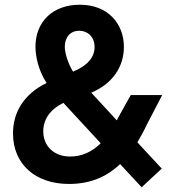

<svg xmlns="http://www.w3.org/2000/svg" viewBox="-20 -770 721 812"><path d="M272 8C358 8 429 -20 488 -76L579 22L664 -57L561 -168C575 -192 589 -217 602 -245L666 -368H533L480 -273L474 -261L366 -378C458 -417 504 -489 504 -572C504 -667 439 -750 318 -750C200 -750 130 -675 130 -573C130 -532 142 -473 177 -419C82 -373 35 -296 35 -206C35 -76 129 8 272 8ZM163 -214C163 -264 190 -306 248 -335L406 -164C369 -128 327 -108 276 -108C206 -108 163 -155 163 -214ZM254 -572C254 -614 279 -640 315 -640C349 -640 380 -616 380 -571C380 -528 350 -492 289 -467C264 -507 254 -552 254 -572Z"/></svg>

Font: Malmofest SemiBold
Style: Regular
Weight: 600
Designer: Jonny Pinhorn (Poppins), Kolossal
Version: Version 1.004;Glyphs 3.1.2 (3151)